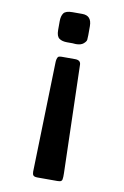

<svg xmlns="http://www.w3.org/2000/svg" viewBox="-83 -578 533 822"><g transform="rotate(10 183.5 -166.5)"><path d="M117 174 130 -301Q130 -320 137 -329Q143 -332 151 -332H210Q234 -332 235 -313L248 157V166Q248 168 248 172Q248 176 247.5 177.5Q247 179 247 182Q247 185 246.5 185.5Q246 186 245.5 188Q245 190 243.5 190.5Q242 191 240.5 192.5Q239 194 237 194Q235 194 232.5 194.5Q230 195 226 195H140Q126 195 121.5 190Q117 185 117 174ZM117 -442V-480Q117 -503 126 -515.5Q135 -528 164 -528H207Q248 -528 248 -482V-443Q248 -430 247 -422.5Q246 -415 235 -405.5Q224 -396 202 -396Q199 -396 194.5 -396.5Q190 -397 188 -397H164Q142 -397 129.5 -406Q117 -415 117 -442Z"/></g></svg>

Font: CMU Sans Serif
Style: Bold
Weight: 700
Version: Version 0.7.0